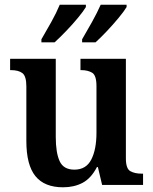

<svg xmlns="http://www.w3.org/2000/svg" viewBox="-20 -786 651 816"><path d="M248 10Q169 10 130.5 -37.5Q92 -85 92 -187V-419Q92 -462 75.5 -475Q59 -488 26 -488H23V-536H217V-204Q217 -137 233.5 -101Q250 -65 296 -65Q346 -65 368 -108Q390 -151 390 -222V-420Q390 -466 371.5 -477Q353 -488 325 -488H322V-536H515V-113Q515 -69 534 -58.5Q553 -48 581 -48H588V0H414L396 -76H392Q367 -28 331 -9Q295 10 248 10ZM329 -619Q349 -653 371 -692.5Q393 -732 408 -766H518V-756Q508 -739 484.5 -710.5Q461 -682 434 -653.5Q407 -625 386 -606H329ZM156 -619Q176 -653 198 -692.5Q220 -732 234 -766H345V-756Q335 -739 311.5 -710.5Q288 -682 260.5 -653.5Q233 -625 212 -606H156Z"/></svg>

Font: Noto Serif Georgian SemiCondensed SemiBold
Style: Regular
Weight: 600
Width: 4
Designer: Monotype Design Team, Akaki Razmadze
Foundry: Google LLC
Version: Version 2.003; ttfautohint (v1.8.4.7-5d5b)